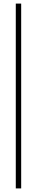

<svg xmlns="http://www.w3.org/2000/svg" viewBox="-20 -830 206 1070"><path d="M68 220H98V-810H68Z"/></svg>

Font: Aspekta 100
Style: Regular
Weight: 100
Designer: Ivo Dolenc
Version: Version 2.000